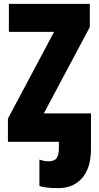

<svg xmlns="http://www.w3.org/2000/svg" viewBox="-20 -734 512 994"><path d="M281 240Q217 240 184 229V92Q208 101 231 101Q261 101 273 85Q285 69 285 31V0H21V-120L260 -569H26V-714H445V-594L207 -147H277H451V35Q451 135 405.5 187.5Q360 240 281 240Z"/></svg>

Font: Noto Sans UI CondBlack
Style: Regular
Weight: 900
Width: 3
Designer: Monotype Design Team
Foundry: Monotype Imaging Inc.
Version: Version 1.001